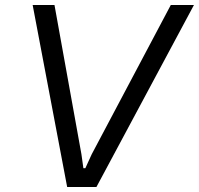

<svg xmlns="http://www.w3.org/2000/svg" viewBox="-20 -749 797 769"><path d="M249 0 110.8 -729H198.2L306.2 -130.9L314 -75.2H321.8L347.2 -130.9L664.1 -729H756.8L366.2 0Z"/></svg>

Font: Hubot Sans
Style: Italic
Weight: 400
Italic angle: -10°
Designer: Deni Anggara
Foundry: GitHub
Version: Version 1.001;gftools[0.9.31]